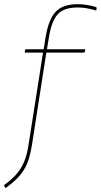

<svg xmlns="http://www.w3.org/2000/svg" viewBox="-44 -715 485 924"><path d="M182 -478H363Q365 -478 366 -477.5Q367 -477 366 -474L364 -465Q363 -463 362 -462.5Q361 -462 359 -462H179L110 -19Q104 19 95 48.5Q86 78 71.5 101.5Q57 125 36 146Q15 167 -14 188Q-15 189 -16.5 189Q-18 189 -19 188L-24 179Q-25 176 -23 175Q14 148 37 121Q60 94 73.5 60Q87 26 94 -22L163 -462H78Q74 -462 75 -466L77 -475Q78 -478 82 -478H166L176 -539Q190 -622 224 -658.5Q258 -695 331 -695Q354 -695 378.5 -690.5Q403 -686 418 -681Q420 -680 420.5 -679Q421 -678 421 -676L420 -668Q420 -664 416 -665Q397 -671 374.5 -675Q352 -679 331 -679Q262 -679 233 -645.5Q204 -612 192 -538Z"/></svg>

Font: Sofia Sans Hairline
Style: Italic
Weight: 1
Italic angle: -9°
Designer: Botio Nikoltchev, Ani Petrova
Foundry: lettersoup
Version: Version 4.102